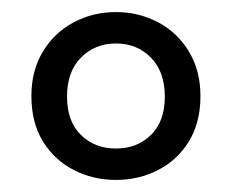

<svg xmlns="http://www.w3.org/2000/svg" viewBox="-20 -692 384 318"><path d="M172 -446Q207 -446 230 -468.5Q253 -491 253 -532Q253 -573 230 -596.5Q207 -620 172 -620Q137 -620 114 -596.5Q91 -573 91 -532Q91 -491 114 -468.5Q137 -446 172 -446ZM172 -394Q134 -394 102 -410.5Q70 -427 51 -458Q32 -489 32 -533Q32 -575 51 -606.5Q70 -638 102 -655Q134 -672 172 -672Q210 -672 242 -655Q274 -638 293 -606.5Q312 -575 312 -533Q312 -489 293 -458Q274 -427 242 -410.5Q210 -394 172 -394Z"/></svg>

Font: Source Serif 4 ExtraBold
Style: Regular
Weight: 800
Designer: Frank Grießhammer
Foundry: Adobe Systems Incorporated
Version: Version 4.004;hotconv 1.0.116;makeotfexe 2.5.65601